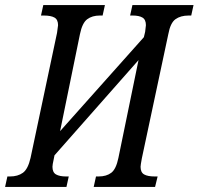

<svg xmlns="http://www.w3.org/2000/svg" viewBox="-37 -734 780 754"><path d="M-8 -41H2Q33 -41 53 -55.5Q73 -70 83 -114L187 -605Q191 -631 191 -635Q191 -657 177 -665Q163 -673 135 -673H124L133 -714H375L366 -673H355Q325 -673 305.5 -658.5Q286 -644 277 -600L199 -219L528 -588L533 -609Q536 -630 536 -635Q536 -657 522.5 -665Q509 -673 484 -673H474L483 -714H723L714 -673H704Q672 -673 652 -658.5Q632 -644 624 -600L520 -112Q515 -85 515 -79Q515 -57 529 -49Q543 -41 571 -41H582L572 0H331L340 -41H350Q381 -41 400 -55.5Q419 -70 428 -114L507 -498L177 -124L174 -109Q169 -87 169 -79Q169 -57 183 -49Q197 -41 223 -41H233L224 0H-17Z"/></svg>

Font: Noto Serif Cond
Style: Italic
Weight: 400
Width: 3
Italic angle: -12°
Designer: Monotype Design Team
Foundry: Monotype Imaging Inc.
Version: Version 1.001